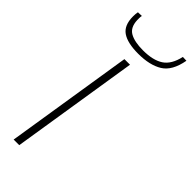

<svg xmlns="http://www.w3.org/2000/svg" viewBox="-295 -958 994 994"><g transform="rotate(45 202.0 -461.0)"><path d="M60 0 171 -700H212L101 0ZM202 -770Q123 -770 84.5 -796.5Q46 -823 46 -888Q46 -907 49 -921L77 -922Q75 -914 75 -906Q75 -898 75 -890Q77 -838 111 -819Q145 -800 207 -800Q280 -800 321 -827Q362 -854 377 -922L404 -921Q388 -833 337 -801.5Q286 -770 202 -770Z"/></g></svg>

Font: Georama Extended ExtraLight
Style: Italic
Weight: 200
Width: 7
Italic angle: -9°
Designer: Jean-Baptiste Levee
Foundry: Production Type
Version: Version 1.000